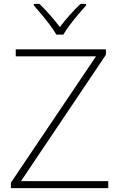

<svg xmlns="http://www.w3.org/2000/svg" viewBox="-20 -968 617 988"><path d="M537 0H36V-28L474 -678H61V-714H525V-686L88 -36H537ZM270 -790Q258 -811 237.5 -838.5Q217 -866 194.5 -893Q172 -920 154 -940V-948H183Q210 -922 238 -890Q266 -858 288 -829Q310 -858 338.5 -890Q367 -922 394 -948H423V-940Q405 -920 382 -893Q359 -866 338.5 -838.5Q318 -811 306 -790Z"/></svg>

Font: Noto Sans Arabic UI XLt
Style: Regular
Weight: 200
Designer: Monotype Design Team, Nadine Chahine and Nizar Qandah
Foundry: Monotype Imaging Inc.
Version: Version 2.010; ttfautohint (v1.8.4.7-5d5b)